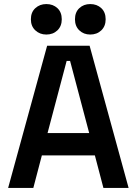

<svg xmlns="http://www.w3.org/2000/svg" viewBox="-20 -925 673 945"><path d="M20 0 212 -700H421L613 0H489L447 -160H186L144 0ZM214 -270H419L325 -625H308ZM424 -755Q392 -755 370.5 -775.5Q349 -796 349 -830Q349 -865 370.5 -885Q392 -905 424 -905Q457 -905 478.5 -885Q500 -865 500 -830Q500 -796 478.5 -775.5Q457 -755 424 -755ZM208 -755Q176 -755 154 -775.5Q132 -796 132 -830Q132 -865 154 -885Q176 -905 208 -905Q241 -905 262.5 -885Q284 -865 284 -830Q284 -796 262.5 -775.5Q241 -755 208 -755Z"/></svg>

Font: Space Grotesk SemiBold
Style: Regular
Weight: 600
Designer: Florian Karsten
Foundry: Florian Karsten
Version: Version 2.000